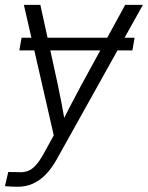

<svg xmlns="http://www.w3.org/2000/svg" viewBox="-33 -542 592 768"><path d="M505.4 -391.1 496.6 -340.3H44.4L53.2 -391.1ZM-13.2 202.6 0 146 39.1 146.5Q60.5 148.4 77.4 142.3Q94.2 136.2 109.4 119.9Q124.5 103.5 140.6 74.7L182.1 -0.5L62.5 -522.5H128.4L198.7 -201.2Q207 -161.6 214.4 -122.6Q221.7 -83.5 228.5 -44.4H210.4Q230 -83.5 250.5 -122.6Q271 -161.6 292 -201.2L467.8 -522.5H538.6L193.4 96.2Q172.9 132.8 148.9 157Q125 181.2 97.4 193.1Q69.8 205.1 37.6 205.1Q23.4 205.1 11.2 204.3Q-1 203.6 -13.2 202.6Z"/></svg>

Font: Inter 28pt Light
Style: Italic
Weight: 300
Italic angle: -9.3988°
Designer: Rasmus Andersson
Foundry: rsms
Version: Version 4.001;git-66647c0bb